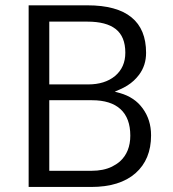

<svg xmlns="http://www.w3.org/2000/svg" viewBox="-20 -724 663 736"><path d="M89.8 -7.3V-703.6H314.9Q343.3 -703.6 368.2 -700.7Q393.1 -697.8 414.3 -691.9Q435.5 -686 452.9 -677.5Q470.2 -668.9 484.4 -657.2Q540 -611.8 540 -521.5Q540 -497.6 533.4 -476.8Q526.9 -456.1 513.2 -437.5Q503.9 -425.3 492.9 -415Q481.9 -404.8 468.3 -396.2Q454.6 -387.7 439 -380.9L419.9 -372.6L439.9 -367.2Q453.6 -363.3 466.1 -357.7Q478.5 -352.1 489.5 -344.7Q500.5 -337.4 509.8 -328.4Q519 -319.3 526.9 -308.6Q543 -286.6 551 -261Q559.1 -235.4 559.1 -205.1Q559.1 -112.8 499.5 -60.1Q439.5 -7.3 329.1 -7.3ZM168.9 -332.5V-76.7V-69.3H176.3H331.1Q353.5 -69.3 373 -73.2Q392.6 -77.1 409.2 -85.2Q425.8 -93.3 439.5 -105Q459.5 -123 469.5 -147.9Q479.5 -172.9 479.5 -204.1Q479.5 -271 442.1 -305.4Q404.8 -339.8 332.5 -339.8H176.3H168.9ZM176.3 -400.4H317.9Q381.8 -400.4 420.9 -432.6Q460.4 -465.8 460.4 -522Q460.4 -584 423.3 -612.8Q387.2 -641.1 314.9 -641.1H176.3H168.9V-633.8V-407.7V-400.4Z"/></svg>

Font: Vazir Light UI
Style: Light-UI
Weight: 300
Designer: Saber Rastikerdar
Foundry: Saber Rastikerdar
Version: Version 30.0.0